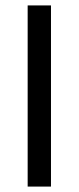

<svg xmlns="http://www.w3.org/2000/svg" viewBox="-20 -688 291 708"><path d="M82 0V-668H168V0Z"/></svg>

Font: Gantari
Style: Regular
Weight: 400
Designer: Anugrah Pasau
Foundry: Lafontype
Version: Version 1.000; ttfautohint (v1.8.4)